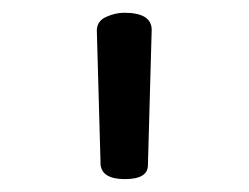

<svg xmlns="http://www.w3.org/2000/svg" viewBox="-20 -751 390 301"><path d="M175.8 -470.2Q140.6 -470.2 137.7 -492.2L131.8 -703.1Q131.8 -717.8 146.2 -724.4Q160.6 -731 174.8 -731Q217.8 -731 217.8 -704.1L211.9 -492.2Q211.9 -470.2 175.8 -470.2Z"/></svg>

Font: LXGW WenKai GB Screen
Style: Regular
Weight: 400
Designer: LXGW / Fontworks Inc.
Foundry: LXGW / Fontworks Inc.
Version: Version 1.321;February 19, 2024;FontCreator 14.0.0.2901 64-b